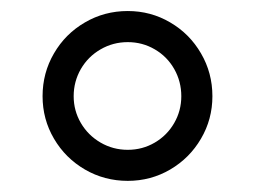

<svg xmlns="http://www.w3.org/2000/svg" viewBox="-20 -734 466 350"><path d="M57.6 -558.6Q57.6 -601.1 78.4 -636.7Q99.1 -672.4 134.8 -693.1Q170.4 -713.9 212.9 -713.9Q254.9 -713.9 290.3 -693.1Q325.7 -672.4 346.4 -636.7Q367.2 -601.1 367.2 -558.6Q367.2 -516.6 346.4 -481.2Q325.7 -445.8 290.3 -425Q254.9 -404.3 212.9 -404.3Q170.4 -404.3 134.8 -425Q99.1 -445.8 78.4 -481.2Q57.6 -516.6 57.6 -558.6ZM310.5 -558.6Q310.5 -585.4 297.6 -608.2Q284.7 -630.9 262.2 -644Q239.7 -657.2 212.9 -657.2Q186 -657.2 163.3 -644Q140.6 -630.9 127.4 -608.2Q114.3 -585.4 114.3 -558.6Q114.3 -532.2 127.4 -509.8Q140.6 -487.3 163.3 -474.1Q186 -460.9 212.9 -460.9Q239.7 -460.9 262.2 -474.1Q284.7 -487.3 297.6 -509.8Q310.5 -532.2 310.5 -558.6Z"/></svg>

Font: Pretendard GOV Light
Style: Regular
Weight: 300
Designer: Base glyphs from Inter by Rasmus Andersson; Hangeul glyphs from Noto Sans CJK(Source Han Sans) by Jang Soo-young and Kan
Foundry: Kil Hyung-jin
Version: Version 1.309